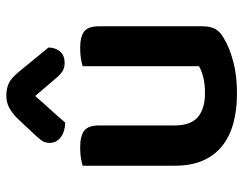

<svg xmlns="http://www.w3.org/2000/svg" viewBox="-101 -652 768 606"><g transform="rotate(-90 283.0 -349.0)"><path d="M503 -93Q503 -70 495 -54.5Q487 -39 466 -27Q437 -9 392.5 3Q348 15 291 15Q239 15 197 3.5Q155 -8 125 -32Q95 -56 79 -93Q63 -130 63 -181V-472Q71 -475 86.5 -477.5Q102 -480 121 -480Q156 -480 173 -467.5Q190 -455 190 -421V-183Q190 -131 216.5 -108.5Q243 -86 292 -86Q323 -86 344.5 -92Q366 -98 377 -105V-472Q385 -475 400.5 -477.5Q416 -480 434 -480Q470 -480 486.5 -467.5Q503 -455 503 -421ZM283 -622Q258 -593 239 -572.5Q220 -552 199 -527Q170 -528 152.5 -541.5Q135 -555 135 -576Q135 -592 143.5 -603Q152 -614 168 -631L215 -681Q231 -696 247 -704.5Q263 -713 285 -713Q306 -713 322.5 -705.5Q339 -698 359 -674L436 -580Q436 -559 424 -544Q412 -529 387 -529Q370 -529 358.5 -537.5Q347 -546 336 -560Z"/></g></svg>

Font: Baloo 2 Latin SemiBold
Style: Regular
Weight: 400
Designer: Sarang Kulkarni and Ek Type
Foundry: Ek Type
Version: Version 1.001